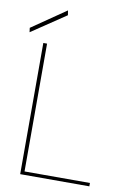

<svg xmlns="http://www.w3.org/2000/svg" viewBox="-104 -950 685 1009"><g transform="rotate(10 238.5 -445.5)"><path d="M77 0V-700H97V-18H446V0ZM-4 -743 -7 -766 175 -891 179 -866Z"/></g></svg>

Font: DM Sans Thin
Style: Regular
Weight: 100
Designer: Colophon Foundry, Jonny Pinhorn
Foundry: Colophon Foundry
Version: Version 4.004; ttfautohint (v1.8.4.7-5d5b)